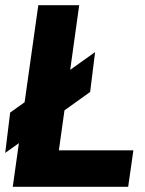

<svg xmlns="http://www.w3.org/2000/svg" viewBox="-25 -717 555 737"><path d="M24 0H467L487 -140H201L222.5 -293.5L321 -364L340 -517L244.5 -449L279 -697H122L69.5 -324.5L14 -285L-5 -130L47.5 -167.5Z"/></svg>

Font: HK Grotesk Black
Style: Italic
Weight: 900
Italic angle: -16°
Designer: Alfredo Marco Pradil
Foundry: Hanken Design Co.
Version: Version 3.001;FEAKit 1.0